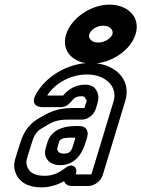

<svg xmlns="http://www.w3.org/2000/svg" viewBox="-20 -779 611 830"><path d="M394 -308 400 -328C406 -347 410 -369 395 -391C386 -407 368 -413 347 -413C308 -413 274 -393 253 -366H184C212 -412 278 -457 356 -457C438 -457 490 -403 471 -341L375 -25H308L309 -31C316 -55 293 -76 264 -54C240 -36 214 -19 173 -19C129 -19 105 -34 96 -63C92 -78 94 -86 101 -109L118 -163C127 -194 140 -212 157 -222C204 -251 222 -262 276 -262H335C360 -262 386 -283 394 -308ZM289 25H362C388 25 416 4 424 -22L521 -341C552 -441 469 -507 371 -507C267 -507 171 -442 133 -367C128 -357 124 -345 128 -335C133 -320 150 -316 162 -316H244C263 -316 277 -327 288 -340C297 -351 306 -363 332 -363C343 -363 346 -360 347 -357C357 -340 357 -350 350 -328L345 -312H291C227 -312 188 -293 139 -262C102 -239 80 -202 68 -163L51 -109C46 -92 35 -65 46 -36C60 7 100 31 158 31C196 31 229 20 257 4C261 16 272 25 289 25ZM325 -234H303C253 -234 201 -216 185 -164L178 -140C164 -94 197 -65 240 -65C314 -65 340 -131 350 -163L357 -187C365 -213 351 -234 325 -234ZM287 -184H306L300 -163C289 -127 285 -115 255 -115C232 -115 225 -130 228 -140L235 -164C238 -174 243 -184 287 -184ZM391 -554C335 -554 304 -592 316 -631C326 -664 377 -709 439 -709C495 -709 528 -670 516 -631C506 -598 456 -554 391 -554ZM376 -504C463 -504 546 -564 566 -631C590 -708 528 -759 454 -759C368 -759 286 -696 266 -631C242 -554 302 -504 376 -504ZM389 -545C445 -545 502 -584 516 -631C533 -686 491 -718 442 -718C385 -718 330 -677 316 -631C299 -577 341 -545 389 -545ZM404 -595C374 -595 361 -615 366 -631C370 -645 393 -668 426 -668C457 -668 471 -648 466 -631C462 -618 438 -595 404 -595Z"/></svg>

Font: DIN Rundschrift
Style: BreitKontKu
Weight: 400
Width: 7
Version: Version 1.027